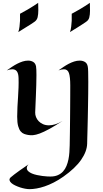

<svg xmlns="http://www.w3.org/2000/svg" viewBox="-20 -932 729 1353"><path d="M249 -912.1Q249 -897.9 249.5 -885Q250 -872.1 250 -859.9Q250 -831.1 245.1 -810.5Q240.2 -790 222.2 -777.8Q211.4 -770 195.3 -759.8Q168.5 -742.2 108.9 -706.1Q114.7 -721.7 117.4 -743.9Q120.1 -766.1 121.1 -786.1Q122.1 -809.6 121.1 -835Q151.9 -851.1 175.3 -865Q198.7 -878.9 215.3 -889.6Q234.9 -901.9 249 -912.1ZM420.9 -80.1Q365.2 -43.5 326.4 -22.5Q287.6 -1.5 259.8 8.8Q231.9 19 212.9 20.5Q193.8 22 178.2 19Q164.1 16.6 150.4 11.7Q136.7 6.8 125.7 -6.1Q114.7 -19 107.9 -43.5Q101.1 -67.9 101.1 -109.9Q101.1 -145 103 -179.4Q105 -213.9 107.2 -247.8Q109.4 -281.7 110.6 -315.2Q111.8 -348.6 110.8 -381.8Q109.9 -414.1 99.1 -429Q88.4 -443.8 66.9 -443.8Q58.6 -443.8 48.8 -441.9Q39.1 -439.9 27.8 -436Q45.4 -448.2 64 -460.7Q82.5 -473.1 101.6 -482.9Q120.6 -492.7 139.9 -498.8Q159.2 -504.9 178.2 -504.9Q198.7 -504.9 214.1 -495.6Q229.5 -486.3 233.9 -464.8Q235.4 -456.5 236.1 -440.4Q236.8 -424.3 236.8 -402.8Q236.8 -371.1 235.6 -332.5Q234.4 -293.9 232.9 -256.6Q231.4 -219.2 230 -187.7Q228.5 -156.2 228 -139.2Q227.5 -123 233.9 -106.9Q240.2 -90.8 252.7 -77.9Q265.1 -64.9 283.4 -56.9Q301.8 -48.8 325.2 -48.8Q345.7 -48.8 369.6 -56.2Q393.6 -63.5 420.9 -80.1ZM613.3 -912.1Q613.3 -897 613.8 -882.8Q614.3 -868.7 614.3 -856Q614.3 -828.6 609.1 -808.8Q604 -789.1 585.9 -777.8Q575.2 -770 559.1 -759.8Q544.9 -750.5 523.9 -737.3Q502.9 -724.1 473.1 -706.1Q479 -721.7 481.7 -743.9Q484.4 -766.1 485.4 -786.1Q486.3 -809.6 485.4 -835Q515.6 -851.1 539.3 -865Q563 -878.9 579.6 -889.6Q599.1 -901.9 613.3 -912.1ZM598.1 -464.8Q600.6 -456.1 601.3 -426.8Q602.1 -397.5 602.1 -355Q602.1 -318.4 601.6 -274.9Q601.1 -231.4 600.3 -186.8Q599.6 -142.1 598.6 -98.9Q597.7 -55.7 596.7 -19.5Q595.7 16.6 595 43Q594.2 69.3 594.2 80.1Q592.8 134.8 551.8 194.1Q510.7 253.4 426.3 313Q391.6 337.4 358.4 354.2Q325.2 371.1 294.9 381.3Q264.6 391.6 237.5 396.2Q210.4 400.9 188 400.9Q174.8 400.9 157.2 397.7Q139.6 394.5 121.8 388.7Q104 382.8 87.4 375Q70.8 367.2 60.3 357.9Q49.8 348.6 47.4 338.6Q44.9 328.6 54.2 318.8Q64 310.1 81.1 296.9Q95.7 285.6 120.1 268.3Q144.5 251 181.2 226.1Q174.3 232.9 171.6 239.5Q168.9 246.1 168.9 252Q168.9 265.1 179.2 274.7Q189.5 284.2 205.3 290.8Q221.2 297.4 240.7 301.5Q260.3 305.7 278.8 308.1Q297.4 310.5 312.5 311.3Q327.6 312 335 312Q365.7 312 387.7 302.2Q409.7 292.5 424.6 275.9Q439.5 259.3 448.5 237.3Q457.5 215.3 462.4 190.9Q467.3 166.5 469 140.9Q470.7 115.2 471.2 91.8Q471.2 85.4 471.7 60.3Q472.2 35.2 472.7 -1.5Q473.1 -38.1 473.6 -82.5Q474.1 -127 474.4 -171.6Q474.6 -216.3 474.9 -257.8Q475.1 -299.3 475.1 -330.1Q475.1 -390.6 465.8 -417.2Q456.5 -443.8 431.2 -443.8Q422.9 -443.8 413.1 -441.9Q403.3 -439.9 392.1 -436Q408.7 -447.8 426.8 -460Q444.8 -472.2 463.9 -482.2Q482.9 -492.2 502.4 -498.5Q522 -504.9 542 -504.9Q562.5 -504.9 578.1 -495.6Q593.8 -486.3 598.1 -464.8Z"/></svg>

Font: Eagle Lake
Style: Regular
Weight: 400
Designer: Astigmatic (AOETI)
Foundry: Astigmatic (AOETI)
Version: Version 1.000